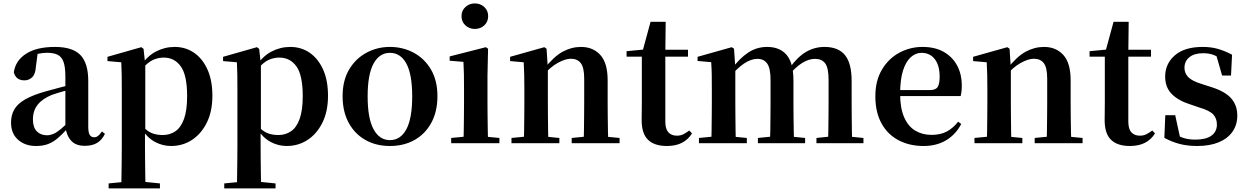

<svg xmlns="http://www.w3.org/2000/svg" viewBox="-20 -821 7151 1101"><path d="M186.6 16.2Q124.2 16.2 83.8 -19.4Q43.3 -54.9 43.3 -117.6Q43.3 -161.2 62 -193.6Q80.7 -226.1 125.1 -251.5Q169.6 -277 245.4 -297.9Q284.8 -309.4 334.4 -322Q384 -334.6 424 -344.4V-318.9Q384 -308.9 344 -297.6Q303.9 -286.4 277.1 -276.7Q223.3 -254.9 196.1 -220.6Q168.8 -186.4 168.8 -135.9Q168.8 -90.4 191.1 -67.9Q213.3 -45.3 250 -45.3Q266.3 -45.3 284.7 -52.6Q303.1 -59.9 327.4 -79.7Q351.8 -99.4 385.3 -135.5L400.8 -82.4H365.7Q336.6 -50.6 311.2 -28.7Q285.7 -6.8 256.4 4.7Q227 16.2 186.6 16.2ZM466.1 15.2Q414.6 15.2 387.9 -14.2Q361.2 -43.6 354.9 -94V-96.5V-381.4Q354.9 -434.7 344.8 -464.5Q334.7 -494.3 311.6 -506.3Q288.5 -518.3 250 -518.3Q224.4 -518.3 197.3 -512.2Q170.2 -506.1 133.8 -491.2L196.1 -516.3L185.9 -439.2Q183.3 -395.9 164.6 -378Q145.8 -360.2 120.3 -360.2Q71.1 -360.2 59.2 -406.5Q68.9 -473.5 129.4 -512.7Q189.9 -551.9 295.1 -551.9Q395.4 -551.9 440.7 -505.9Q486.1 -459.8 486.1 -356.2V-94.8Q486.1 -60.3 494.8 -47Q503.6 -33.8 519.7 -33.8Q531.3 -33.8 541.3 -40.9Q551.3 -48.1 564.7 -67.2L581.9 -53.4Q564 -17.5 536.2 -1.1Q508.4 15.2 466.1 15.2Z M602.9 259.3V230.8L712 220.1H791.4L897.1 230.8V259.3ZM675.4 259.3Q676.4 217.3 676.9 174.2Q677.4 131 677.9 89.9Q678.4 48.8 678.4 13.8V-308.7Q678.4 -358.5 677.9 -393Q677.4 -427.5 675.4 -463.8L596.2 -470.7V-495.2L790.2 -550.4L803.2 -540.9L811.8 -460.8L813.1 -455V-75.6L811.4 -63V13Q811.4 47.8 811.9 89.3Q812.4 130.8 812.9 174Q813.4 217.3 814.4 259.3ZM961.1 16.2Q913 16.2 869.7 -6.7Q826.4 -29.6 790.3 -82.3H778.1L796.6 -97.8Q824.5 -67.8 851.5 -57.3Q878.6 -46.7 913.1 -46.7Q953.7 -46.7 985.3 -67.9Q1016.8 -89.1 1034.9 -138.2Q1053 -187.4 1053 -270.1Q1053 -389.4 1016.9 -440.1Q980.8 -490.8 918.6 -490.8Q887.3 -490.8 857.4 -477.5Q827.5 -464.2 790 -421.1L775.1 -437.5H783.5Q821.3 -497.6 872.7 -524.8Q924.1 -551.9 981.6 -551.9Q1043.4 -551.9 1091.9 -519.1Q1140.5 -486.2 1169.2 -423.5Q1197.9 -360.9 1197.9 -271.4Q1197.9 -182.3 1166 -117.9Q1134.1 -53.5 1080.7 -18.6Q1027.3 16.2 961.1 16.2Z M1265.9 259.3V230.8L1375 220.1H1454.4L1560.1 230.8V259.3ZM1338.4 259.3Q1339.4 217.3 1339.9 174.2Q1340.4 131 1340.9 89.9Q1341.4 48.8 1341.4 13.8V-308.7Q1341.4 -358.5 1340.9 -393Q1340.4 -427.5 1338.4 -463.8L1259.2 -470.7V-495.2L1453.2 -550.4L1466.2 -540.9L1474.8 -460.8L1476.1 -455V-75.6L1474.4 -63V13Q1474.4 47.8 1474.9 89.3Q1475.4 130.8 1475.9 174Q1476.4 217.3 1477.4 259.3ZM1624.1 16.2Q1576 16.2 1532.7 -6.7Q1489.4 -29.6 1453.3 -82.3H1441.1L1459.6 -97.8Q1487.5 -67.8 1514.5 -57.3Q1541.6 -46.7 1576.1 -46.7Q1616.7 -46.7 1648.3 -67.9Q1679.8 -89.1 1697.9 -138.2Q1716 -187.4 1716 -270.1Q1716 -389.4 1679.9 -440.1Q1643.8 -490.8 1581.6 -490.8Q1550.3 -490.8 1520.4 -477.5Q1490.5 -464.2 1453 -421.1L1438.1 -437.5H1446.5Q1484.3 -497.6 1535.7 -524.8Q1587.1 -551.9 1644.6 -551.9Q1706.4 -551.9 1754.9 -519.1Q1803.5 -486.2 1832.2 -423.5Q1860.9 -360.9 1860.9 -271.4Q1860.9 -182.3 1829 -117.9Q1797.1 -53.5 1743.7 -18.6Q1690.3 16.2 1624.1 16.2Z M2216 16.2Q2136.7 16.2 2075.5 -18.3Q2014.3 -52.8 1979.5 -117Q1944.6 -181.2 1944.6 -269.8Q1944.6 -359.1 1981.8 -422Q2019 -484.9 2080.9 -518.4Q2142.8 -551.9 2216 -551.9Q2290.1 -551.9 2352.1 -518.8Q2414 -485.6 2451.2 -422.7Q2488.4 -359.8 2488.4 -269.8Q2488.4 -180.5 2453 -116.3Q2417.6 -52 2356.4 -17.9Q2295.2 16.2 2216 16.2ZM2216 -17.5Q2277 -17.5 2310.4 -80.1Q2343.7 -142.6 2343.7 -268.1Q2343.7 -394.2 2310.4 -456.1Q2277 -518 2216 -518Q2155.7 -518 2122 -456.1Q2088.2 -394.2 2088.2 -268.1Q2088.2 -142.6 2122 -80.1Q2155.7 -17.5 2216 -17.5Z M2567.2 0V-29.9L2673.8 -40.2H2735.8L2843.8 -29.9V0ZM2637.6 0Q2638.6 -25.5 2639.3 -67.4Q2639.9 -109.4 2640.4 -154.8Q2640.9 -200.3 2640.9 -234.8V-308Q2640.9 -358.3 2640.3 -394.3Q2639.6 -430.4 2637.6 -466.2L2558.5 -472.9V-497.4L2766.1 -550.4L2778.8 -541.7L2775.4 -387.9V-234.8Q2775.4 -200.3 2775.9 -154.8Q2776.4 -109.4 2777.2 -67.4Q2778.1 -25.5 2779.1 0ZM2702.8 -655Q2671.6 -655 2649 -675.4Q2626.5 -695.9 2626.5 -728.8Q2626.5 -760.3 2649 -780.9Q2671.6 -801.4 2702.8 -801.4Q2734.5 -801.4 2756.9 -780.9Q2779.3 -760.3 2779.3 -728.8Q2779.3 -695.9 2756.9 -675.4Q2734.5 -655 2702.8 -655Z M2913 0V-29.9L3018.6 -40.2H3081.7L3187.6 -29.9V0ZM2983.2 0Q2984.9 -25.5 2985.4 -67.4Q2985.9 -109.4 2986.4 -154.8Q2986.9 -200.3 2986.9 -234.8V-310.2Q2986.9 -360 2986 -393.7Q2985.2 -427.5 2983.2 -463.8L2905.1 -470.7V-495.2L3101.2 -550.4L3114.2 -541.7L3121.6 -428V-425.6V-234.8Q3121.6 -200.3 3122.1 -154.8Q3122.6 -109.4 3123.1 -67.4Q3123.6 -25.5 3124.6 0ZM3258.3 0V-29.9L3362.2 -40.2H3424.8L3532.9 -29.9V0ZM3327 0Q3328 -25.5 3328.5 -66.9Q3329 -108.4 3329.5 -153.8Q3330 -199.3 3330 -234.8V-369.8Q3330 -433.2 3310.6 -458.7Q3291.2 -484.2 3253.2 -484.2Q3222.6 -484.2 3178.8 -460.5Q3135.1 -436.8 3089.5 -383.3L3084.6 -425.7H3099.9Q3156.1 -497.3 3206.7 -524.6Q3257.3 -551.9 3311.5 -551.9Q3380.6 -551.9 3422.5 -505.8Q3464.5 -459.6 3464.5 -360.5V-234.8Q3464.5 -199.3 3465 -153.8Q3465.5 -108.4 3466.3 -66.9Q3467.2 -25.5 3468.2 0Z M3728.4 -496.1V-535.7H3925.2V-496.1ZM3804.1 16.2Q3732.7 16.2 3696.1 -19.3Q3659.5 -54.8 3659.5 -131.7Q3659.5 -159.8 3660 -182.4Q3660.5 -205 3660.5 -234.7V-496.1H3573V-527.5L3682.7 -538L3664.1 -525.2L3710.5 -695.8H3797.3L3795.2 -519.3V-508.7V-123.8Q3795.2 -81.6 3812.7 -62.3Q3830.2 -43 3861.3 -43Q3881.4 -43 3897 -50.4Q3912.7 -57.9 3932.7 -72.5L3948.2 -56Q3926.7 -21.1 3891.3 -2.5Q3855.9 16.2 3804.1 16.2Z M3988 0V-29.9L4093.6 -40.2H4156.7L4262.6 -29.9V0ZM4058.2 0Q4059.9 -25.5 4060.4 -67.4Q4060.9 -109.4 4061.4 -154.8Q4061.9 -200.3 4061.9 -234.8V-311.2Q4061.9 -360.7 4061.4 -394.1Q4060.9 -427.5 4058.2 -464.5L3980.1 -471.4V-495.2L4176.2 -550.4L4189.2 -541.7L4196.6 -431V-428V-234.8Q4196.6 -200.3 4197.1 -154.8Q4197.6 -109.4 4198.1 -67.4Q4198.6 -25.5 4199.6 0ZM4326.1 0V-29.9L4428.5 -40.2H4492.6L4596.8 -29.9V0ZM4394.9 0Q4396.6 -25.5 4397.1 -66.9Q4397.6 -108.4 4398.1 -153.8Q4398.6 -199.3 4398.6 -234.8V-362.5Q4398.6 -428.5 4379.7 -456Q4360.7 -483.5 4323.4 -483.5Q4286.1 -483.5 4245.6 -455.9Q4205.1 -428.3 4165.2 -379.4L4160 -425.7H4176.3Q4220.5 -486.3 4269.8 -519.1Q4319.1 -551.9 4379.1 -551.9Q4452.1 -551.9 4491 -505.8Q4529.9 -459.6 4529.9 -360.5V-234.8Q4529.9 -199.3 4530.4 -153.8Q4530.9 -108.4 4531.7 -66.9Q4532.6 -25.5 4533.6 0ZM4661.8 0V-29.9L4759.8 -40.2H4825.8L4931.3 -29.9V0ZM4728.1 0Q4729.4 -25.5 4729.9 -66.9Q4730.4 -108.4 4730.9 -153.8Q4731.4 -199.3 4731.4 -234.8V-362.5Q4731.4 -432 4711.9 -457.7Q4692.5 -483.5 4654.1 -483.5Q4617.1 -483.5 4578.4 -459Q4539.7 -434.5 4497 -382.8L4490.1 -433.9H4509.7Q4555.1 -496.4 4603.5 -524.2Q4652 -551.9 4707.9 -551.9Q4786.8 -551.9 4825.2 -505.2Q4863.6 -458.4 4863.6 -357V-234.8Q4863.6 -199.3 4864.1 -153.8Q4864.6 -108.4 4865.1 -66.9Q4865.6 -25.5 4866.6 0Z M5276.2 16.2Q5195.8 16.2 5133.2 -16.5Q5070.6 -49.1 5035.1 -113Q4999.6 -176.9 4999.6 -268.8Q4999.6 -358.8 5037.6 -422.2Q5075.5 -485.7 5137.2 -518.8Q5198.9 -551.9 5269.4 -551.9Q5343.1 -551.9 5393.5 -522.5Q5443.8 -493.1 5469.6 -443.2Q5495.4 -393.3 5495.4 -330.9Q5495.4 -296.1 5488.7 -270.2H5058.1V-304.6H5313.4Q5345.5 -304.6 5356.9 -322.2Q5368.3 -339.8 5368.3 -380.4Q5368.3 -446.3 5340.2 -482.2Q5312.1 -518 5264.1 -518Q5230.7 -518 5202.6 -492.9Q5174.6 -467.8 5158.1 -416Q5141.7 -364.1 5141.7 -282.7Q5141.7 -200.5 5164.9 -148.2Q5188 -95.8 5228.8 -71.7Q5269.5 -47.5 5321.4 -47.5Q5374.4 -47.5 5410.9 -67.7Q5447.3 -87.9 5474.2 -123.2L5492.1 -109.9Q5460.6 -49.8 5405.7 -16.8Q5350.7 16.2 5276.2 16.2Z M5568 0V-29.9L5673.6 -40.2H5736.7L5842.6 -29.9V0ZM5638.2 0Q5639.9 -25.5 5640.4 -67.4Q5640.9 -109.4 5641.4 -154.8Q5641.9 -200.3 5641.9 -234.8V-310.2Q5641.9 -360 5641 -393.7Q5640.2 -427.5 5638.2 -463.8L5560.1 -470.7V-495.2L5756.2 -550.4L5769.2 -541.7L5776.6 -428V-425.6V-234.8Q5776.6 -200.3 5777.1 -154.8Q5777.6 -109.4 5778.1 -67.4Q5778.6 -25.5 5779.6 0ZM5913.3 0V-29.9L6017.2 -40.2H6079.8L6187.9 -29.9V0ZM5982 0Q5983 -25.5 5983.5 -66.9Q5984 -108.4 5984.5 -153.8Q5985 -199.3 5985 -234.8V-369.8Q5985 -433.2 5965.6 -458.7Q5946.2 -484.2 5908.2 -484.2Q5877.6 -484.2 5833.8 -460.5Q5790.1 -436.8 5744.5 -383.3L5739.6 -425.7H5754.9Q5811.1 -497.3 5861.7 -524.6Q5912.3 -551.9 5966.5 -551.9Q6035.6 -551.9 6077.5 -505.8Q6119.5 -459.6 6119.5 -360.5V-234.8Q6119.5 -199.3 6120 -153.8Q6120.5 -108.4 6121.3 -66.9Q6122.2 -25.5 6123.2 0Z M6383.4 -496.1V-535.7H6580.2V-496.1ZM6459.1 16.2Q6387.7 16.2 6351.1 -19.3Q6314.5 -54.8 6314.5 -131.7Q6314.5 -159.8 6315 -182.4Q6315.5 -205 6315.5 -234.7V-496.1H6228V-527.5L6337.7 -538L6319.1 -525.2L6365.5 -695.8H6452.3L6450.2 -519.3V-508.7V-123.8Q6450.2 -81.6 6467.7 -62.3Q6485.2 -43 6516.3 -43Q6536.4 -43 6552 -50.4Q6567.7 -57.9 6587.7 -72.5L6603.2 -56Q6581.7 -21.1 6546.3 -2.5Q6510.9 16.2 6459.1 16.2Z M6844.3 16.2Q6789.6 16.2 6744.7 4.5Q6699.8 -7.2 6656.9 -30.3L6662.2 -160.4H6719.1L6749.6 -20.6L6701.6 -26V-62Q6733.7 -41.1 6763.9 -30.7Q6794.2 -20.4 6834.8 -20.4Q6895.1 -20.4 6926.7 -43Q6958.2 -65.7 6958.2 -107.2Q6958.2 -140.9 6937.7 -164Q6917.1 -187.1 6856.5 -204.9L6800.7 -223.9Q6735.9 -244.5 6698.7 -282.6Q6661.5 -320.7 6661.5 -382Q6661.5 -455.6 6717.2 -503.8Q6772.9 -551.9 6876.2 -551.9Q6924.5 -551.9 6963.9 -540.7Q7003.2 -529.5 7045.1 -507.2L7039.1 -387.7H6988.1L6949.6 -521.5L6992 -507.8V-477Q6961.7 -497.5 6937.1 -506.7Q6912.5 -515.8 6878.8 -515.8Q6829 -515.8 6800.6 -493.1Q6772.2 -470.4 6772.2 -431.8Q6772.2 -401.6 6793.6 -379.1Q6814.9 -356.6 6871.8 -339.1L6927.9 -321.1Q7005.8 -296.3 7040.4 -256.6Q7075.1 -217 7075.1 -158.3Q7075.1 -105.4 7047.8 -66.1Q7020.4 -26.7 6969 -5.3Q6917.6 16.2 6844.3 16.2Z"/></svg>

Font: Noto Serif KR ExtraLight
Style: Regular
Weight: 200
Designer: Ryoko NISHIZUKA 西塚涼子 (kana & ideographs); Frank Grießhammer (Latin, Greek & Cyrillic); Wenlong ZHANG 张文龙 (bopomofo); San
Foundry: Adobe
Version: Version 2.002-H1;hotconv 1.1.0;makeotfexe 2.6.0